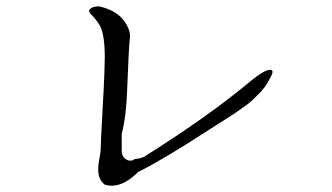

<svg xmlns="http://www.w3.org/2000/svg" viewBox="-20 -637 1040 601"><path d="M413 -99Q358 -44 308 -59Q280 -79 290 -134Q292 -147 293.5 -154.5Q295 -162 295 -165Q295 -184 301 -293Q305 -361 306.5 -402Q308 -443 308 -457Q308 -528 293 -556Q282 -575 268 -589Q249 -605 270 -614Q284 -619 295 -616Q356 -601 378 -556Q387 -540 387 -523Q383 -492 378 -355Q375 -271 361 -218V-165Q361 -143 381 -135Q394 -132 401 -139Q427 -141 440 -152Q529 -208 608.5 -264Q688 -320 757 -377Q812 -423 829 -418Q839 -415 824 -390Q813 -367 792 -345Q778 -331 769.5 -323Q761 -315 750.5 -307.5Q740 -300 720 -286L719 -285Q704 -275 682.5 -261.5Q661 -248 633 -230Q490 -137 413 -99Z"/></svg>

Font: New Tegomin
Style: Regular
Weight: 400
Designer: Kyosuke Nagai
Version: Version 1.000